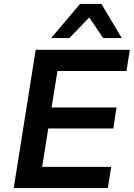

<svg xmlns="http://www.w3.org/2000/svg" viewBox="-20 -959 682 979"><path d="M50 0 162 -705H642L625 -597H273L243 -411H574L558 -304H226L195 -108H547L530 0ZM241 -765 388 -939H497L601 -765H506L435 -870L334 -765Z"/></svg>

Font: Nunito Sans 9pt
Style: Bold Italic
Weight: 700
Italic angle: -9°
Version: Version 3.101;gftools[0.9.27]